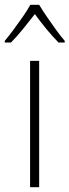

<svg xmlns="http://www.w3.org/2000/svg" viewBox="-44 -784 291 804"><path d="M120 0H82V-529H120ZM120 -764Q133 -742 152.5 -713.5Q172 -685 192 -657.5Q212 -630 227 -613V-606H201Q176 -631 149.5 -663.5Q123 -696 102 -725Q80 -697 53.5 -664Q27 -631 2 -606H-24V-613Q-8 -632 12.5 -659.5Q33 -687 52 -714.5Q71 -742 83 -764Z"/></svg>

Font: Noto Sans Tamil SemiCondensed ExtraLight
Style: Regular
Weight: 200
Width: 4
Designer: Jelle Bosma - Monotype Design Team
Foundry: Monotype Imaging Inc.
Version: Version 2.004; ttfautohint (v1.8.4.7-5d5b)